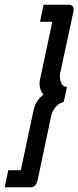

<svg xmlns="http://www.w3.org/2000/svg" viewBox="-45 -760 331 811"><path d="M124 -668 139 -740H249Q255 -740 260.5 -735Q266 -730 266 -719Q266 -713 265 -710L209 -450Q208 -446 208 -438Q208 -420 215.5 -406.5Q223 -393 238 -393L224 -329Q206 -326 191 -309Q176 -292 171 -270L114 1Q107 31 85 31H-25L-10 -41H43L97 -296Q106 -335 138 -360Q122 -380 122 -408Q122 -414 124 -424L176 -668Z"/></svg>

Font: Raleway-v4020 Medium
Style: Italic
Weight: 500
Italic angle: -12°
Designer: Matt McInerney, Pablo Impallari, Rodrigo Fuenzalida
Foundry: Matt McInerney, Pablo Impallari, Rodrigo Fuenzalida
Version: Version 4.020;PS 004.020;hotconv 1.0.88;makeotf.lib2.5.64775